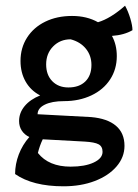

<svg xmlns="http://www.w3.org/2000/svg" viewBox="-20 -474 485 674"><path d="M33 137Q33 102 46 68Q59 34 83 7Q66 -1 56.5 -15.5Q47 -30 47 -49Q47 -78 66.5 -101.5Q86 -125 121 -139Q88 -156 70 -187.5Q52 -219 52 -260Q52 -306 75 -342Q98 -378 139 -398Q180 -418 233 -418Q285 -418 324 -396Q368 -409 419 -454Q430 -434 437.5 -409Q445 -384 445 -368Q416 -351 373 -348Q390 -317 390 -277Q390 -231 366.5 -195Q343 -159 300.5 -139Q258 -119 205 -119Q162 -119 137 -106.5Q112 -94 112 -73L300 -63Q357 -58 387 -32.5Q417 -7 417 38Q417 78 389 110.5Q361 143 312.5 161.5Q264 180 203 180Q95 180 33 137ZM301 -246Q301 -279 281.5 -303Q262 -327 228 -336Q191 -336 166.5 -311Q142 -286 142 -248Q142 -211 163.5 -189Q185 -167 220 -167Q258 -167 279.5 -188Q301 -209 301 -246ZM340 59Q340 40 326 32.5Q312 25 277 23L130 15Q119 38 113 63Q151 111 228 111Q278 111 309 96.5Q340 82 340 59Z"/></svg>

Font: Mirza Medium
Style: Regular
Weight: 500
Designer: Arabic design by Kourosh Beigpour, Latin design by Eduardo Tunni, engineering by Lasse Fister
Version: Version 1.0010g